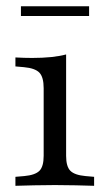

<svg xmlns="http://www.w3.org/2000/svg" viewBox="-20 -600 346 620"><path d="M121 -206.5V-315.3Q121 -350.8 107.3 -365.3Q93.5 -379.8 57.3 -383.1L29.8 -385.5V-414.5Q45.2 -413.7 57.7 -413.3Q70.2 -412.9 83.9 -412.9Q116.9 -412.9 144.8 -415.7Q172.6 -418.5 193.5 -424.2V-414.5V-206.5ZM157.3 -2.4Q119.4 -2.4 89.9 -1.6Q60.5 -0.8 29.8 0V-29L58.9 -31.5Q93.5 -34.7 107.3 -48.4Q121 -62.1 121 -96.8V-206.5H193.5V-96.8Q193.5 -62.1 207.3 -48.4Q221 -34.7 255.6 -31.5L283.9 -29V0Q254 -0.8 224.6 -1.6Q195.2 -2.4 157.3 -2.4ZM47.6 -548.4V-579.8H267.7V-548.4Z"/></svg>

Font: Playfair 5pt SemiExpanded Light Light
Style: Regular
Weight: 300
Version: Version 2.203